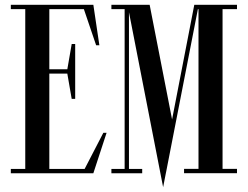

<svg xmlns="http://www.w3.org/2000/svg" viewBox="-20 -720 1030 798"><path d="M331.8 -18H185V-414H259.8L278 -309H292.5V-537H278L259.8 -432H185V-682H328.6L379.5 -532H393L368 -700H25V-682H85V-18H25V0H368L423 -168H409.5Z M965 -682V-700H787.5L695.2 -223.5L602 -700H443V-682H498V-18H443V0H571V-18H516V-669.3L658 58L669.9 -3.1H670L802.5 -682.1H805V-18.1H745V-0.1H965V-18.1H905V-682.1Z"/></svg>

Font: Picaflor 24 pt
Style: Regular
Weight: 400
Designer: Ariel Martín Pérez
Foundry: Tunera Type Foundry
Version: Version 1.000;hotconv 1.0.109;makeotfexe 2.5.65596